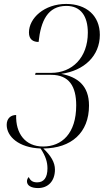

<svg xmlns="http://www.w3.org/2000/svg" viewBox="-20 -744 536 975"><path d="M173 211C224 211 259 176 259 117C259 81 239 47 200 10C342 9 432 -70 432 -208C432 -311 372 -353 291 -369C407 -385 487 -460 487 -567C487 -665 418 -724 316 -724C205 -724 127 -652 127 -579C127 -543 149 -531 176 -531C187 -637 222 -714 317 -714C391 -714 426 -661 426 -578C426 -451 346 -374 240 -374H161L158 -364H240C332 -364 367 -304 367 -209C367 -66 294 0 199 0C109 0 59 -65 62 -160C34 -160 14 -142 14 -110C14 -51 75 6 186 10C212 49 221 79 221 111C221 160 201 182 169 182C148 182 135 175 126 155C119 162 117 170 117 177C117 198 138 211 173 211Z"/></svg>

Font: Noto Serif Display Condensed Light
Style: Italic
Weight: 300
Width: 3
Italic angle: -12°
Designer: Monotype Design Team
Foundry: Monotype Imaging Inc.
Version: Version 2.009